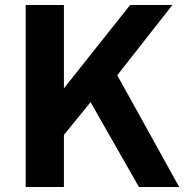

<svg xmlns="http://www.w3.org/2000/svg" viewBox="-20 -743 759 763"><path d="M692 0 446 -444 665 -723H497L234 -392V-723H82V0H234V-207L340 -337L532 0Z"/></svg>

Font: United Sans
Style: Bold
Weight: 700
Designer: Pablo Impallari, Rodrigo Fuenzalida (Modified by Dan O. Williams)
Version: Version 1.000;PS 001.000;hotconv 1.0.88;makeotf.lib2.5.64775